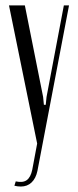

<svg xmlns="http://www.w3.org/2000/svg" viewBox="-20 -515 288 709"><path d="M13.2 -495.1H71.8L139.2 -157.2L142.1 -127.9H148.9L151.9 -157.2L215.8 -495.1H234.9L118.2 116.2Q112.3 144 96.4 158.9Q80.6 173.8 57.1 173.8Q44.9 173.8 33.2 170.9L38.1 154.8Q64.5 160.6 78.9 150.1Q93.3 139.6 99.1 111.8L117.2 15.1Z"/></svg>

Font: Moniqa Narrow Heading
Style: Regular
Weight: 400
Width: 4
Designer: Rajesh Rajput
Foundry: Rajesh Rajput
Version: Version 1.000